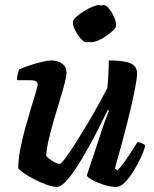

<svg xmlns="http://www.w3.org/2000/svg" viewBox="-20 -739 609 759"><path d="M205 0Q189 0 164 -9Q139 -18 114 -31Q89 -44 71.5 -56.5Q54 -69 52 -75Q52 -105 59.5 -145.5Q67 -186 78.5 -228Q90 -270 101.5 -308Q113 -346 121 -372Q129 -398 129 -404Q129 -415 121 -418.5Q113 -422 100 -422H47Q47 -434 50 -446Q53 -458 55 -464Q69 -471 94 -479.5Q119 -488 144 -494Q169 -500 183 -500Q208 -500 225.5 -487.5Q243 -475 243 -452Q243 -438 235 -407.5Q227 -377 215 -338Q203 -299 191 -257.5Q179 -216 171 -180.5Q163 -145 163 -122Q173 -111 190 -101Q207 -91 216 -91Q221 -91 238.5 -114Q256 -137 279 -173.5Q302 -210 326.5 -251Q351 -292 371.5 -329.5Q392 -367 404 -390Q407 -414 408.5 -445Q410 -476 410 -500Q453 -500 477.5 -494.5Q502 -489 512 -477.5Q522 -466 522 -449Q522 -430 512 -379.5Q502 -329 482.5 -251.5Q463 -174 434 -73L445 -66Q456 -77 470.5 -97Q485 -117 499.5 -139.5Q514 -162 523 -177Q532 -177 542 -172.5Q552 -168 554 -163Q549 -142 536 -114.5Q523 -87 506.5 -60.5Q490 -34 472.5 -17Q455 0 440 0Q417 0 390.5 -8.5Q364 -17 345 -27.5Q326 -38 323 -45L375 -201Q385 -233 395 -260.5Q405 -288 411 -301L406 -304Q389 -270 368.5 -229Q348 -188 325 -147.5Q302 -107 280 -73.5Q258 -40 238.5 -20Q219 0 205 0ZM340 -572Q331 -572 318.5 -586Q306 -600 296.5 -618.5Q287 -637 287 -650Q287 -660 299.5 -671.5Q312 -683 329.5 -694Q347 -705 364 -712Q381 -719 390 -719Q400 -719 411.5 -704.5Q423 -690 431 -671.5Q439 -653 439 -639Q439 -630 427 -618.5Q415 -607 399 -596Q383 -585 367 -578.5Q351 -572 340 -572ZM322 -572Q312 -572 299.5 -586Q287 -600 277.5 -618.5Q268 -637 268 -650Q268 -660 280.5 -671.5Q293 -683 310.5 -694Q328 -705 345 -712Q362 -719 370 -719Q381 -719 392 -704.5Q403 -690 411 -671Q419 -652 419 -639Q419 -630 407.5 -618.5Q396 -607 380 -596Q364 -585 348 -578.5Q332 -572 322 -572Z"/></svg>

Font: Texturina 12pt
Style: Bold Italic
Weight: 700
Italic angle: -11°
Designer: Guillermo Torres Carreño
Foundry: Omnibus-Type
Version: Version 1.002